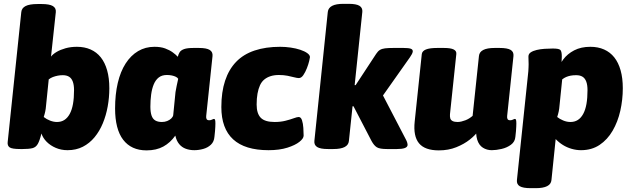

<svg xmlns="http://www.w3.org/2000/svg" viewBox="-20 -775 3290 1001"><path d="M332 8Q299 8 271 -4Q243 -16 223.5 -35.5Q204 -55 196 -79Q187 -42 177 -24.5Q167 -7 149 -2.5Q131 2 98 2H86Q43 2 30.5 -6.5Q18 -15 20 -34L91 -712Q93 -733 113.5 -743.5Q134 -754 176 -754H197Q238 -754 255.5 -743.5Q273 -733 271 -712L246 -480Q256 -493 275.5 -504.5Q295 -516 322 -523.5Q349 -531 381 -531Q421 -531 452.5 -517Q484 -503 505.5 -476Q527 -449 538.5 -408.5Q550 -368 550 -315Q550 -267 541.5 -220Q533 -173 516 -132Q499 -91 473 -59.5Q447 -28 412 -10Q377 8 332 8ZM277 -139Q299 -139 315.5 -149.5Q332 -160 343.5 -181Q355 -202 360.5 -233Q366 -264 366 -305Q366 -332 359.5 -349.5Q353 -367 340 -375Q327 -383 307 -383Q294 -383 281 -380.5Q268 -378 256 -373.5Q244 -369 234 -361L220 -224Q219 -209 216 -194.5Q213 -180 208 -165Q223 -153 241.5 -146Q260 -139 277 -139Z M744 9Q704 9 673.5 -5Q643 -19 622 -46.5Q601 -74 590.5 -115Q580 -156 580 -209Q580 -283 594 -342.5Q608 -402 635 -444Q662 -486 700 -508.5Q738 -531 785 -531Q818 -531 841 -522.5Q864 -514 880.5 -502Q897 -490 907 -479Q910 -492 916.5 -502.5Q923 -513 939.5 -519Q956 -525 989 -525H1017Q1057 -525 1073.5 -514.5Q1090 -504 1088 -483L1055 -170Q1054 -159 1057.5 -153.5Q1061 -148 1071 -148Q1079 -148 1085.5 -151.5Q1092 -155 1096 -155Q1100 -155 1101.5 -149.5Q1103 -144 1103 -131Q1103 -124 1102.5 -114Q1102 -104 1101 -91Q1100 -78 1098 -62Q1096 -36 1079.5 -20.5Q1063 -5 1039.5 1.5Q1016 8 993 8Q969 8 948.5 0.5Q928 -7 914 -24Q900 -41 894 -68Q868 -31 831.5 -11Q795 9 744 9ZM824 -139Q839 -139 851.5 -144Q864 -149 872.5 -157Q881 -165 883 -174L895 -295Q897 -309 901 -327Q905 -345 909 -364Q906 -370 897 -374.5Q888 -379 876 -381.5Q864 -384 850 -384Q824 -384 807.5 -371Q791 -358 781.5 -335Q772 -312 768 -282Q764 -252 764 -219Q764 -191 770 -173Q776 -155 789.5 -147Q803 -139 824 -139Z M1380 8Q1257 8 1195.5 -48.5Q1134 -105 1134 -217Q1134 -295 1153.5 -354Q1173 -413 1211 -452.5Q1249 -492 1307 -511.5Q1365 -531 1441 -531Q1468 -531 1495.5 -527Q1523 -523 1545.5 -515.5Q1568 -508 1582 -498Q1596 -488 1596 -477Q1596 -474 1592 -457Q1588 -440 1580 -419.5Q1572 -399 1561.5 -383.5Q1551 -368 1538 -368Q1529 -368 1514 -372Q1499 -376 1479 -380Q1459 -384 1434 -384Q1410 -384 1391 -378Q1372 -372 1358 -360.5Q1344 -349 1335.5 -330.5Q1327 -312 1322.5 -287Q1318 -262 1318 -230Q1318 -183 1339.5 -161Q1361 -139 1412 -139Q1443 -139 1468.5 -145.5Q1494 -152 1511.5 -158.5Q1529 -165 1537 -165Q1549 -165 1554.5 -148Q1560 -131 1561.5 -108Q1563 -85 1563 -68Q1563 -53 1541 -35.5Q1519 -18 1478 -5Q1437 8 1380 8Z M1690 2Q1650 2 1633.5 -8.5Q1617 -19 1619 -40L1689 -713Q1694 -755 1770 -755H1798Q1838 -755 1854.5 -744.5Q1871 -734 1869 -713L1829 -331H1834L1941 -494Q1950 -508 1960.5 -514.5Q1971 -521 1987.5 -523Q2004 -525 2031 -525H2084Q2110 -525 2121.5 -521Q2133 -517 2132 -506Q2131 -500 2127.5 -493Q2124 -486 2117 -476L1944 -231L1942 -344L2096 -48Q2101 -39 2103 -31.5Q2105 -24 2105 -19Q2104 -8 2090 -3Q2076 2 2050 2H1997Q1960 2 1945 -7Q1930 -16 1917 -40L1823 -221H1818L1799 -40Q1795 2 1718 2Z M2268 9Q2195 9 2164.5 -28Q2134 -65 2142 -141L2179 -493Q2181 -509 2200.5 -517Q2220 -525 2260 -525H2294Q2330 -525 2345.5 -517Q2361 -509 2359 -493L2326 -180Q2325 -167 2327.5 -158Q2330 -149 2339.5 -144Q2349 -139 2366 -139Q2375 -139 2385.5 -141.5Q2396 -144 2406.5 -148Q2417 -152 2426.5 -158Q2436 -164 2444 -171L2477 -483Q2481 -525 2559 -525H2585Q2625 -525 2642 -515Q2659 -505 2657 -483L2624 -170Q2623 -159 2626.5 -153.5Q2630 -148 2640 -148Q2648 -148 2654.5 -151.5Q2661 -155 2665 -155Q2669 -155 2670.5 -149.5Q2672 -144 2672 -131Q2672 -124 2671.5 -114Q2671 -104 2670 -91Q2669 -78 2667 -62Q2665 -36 2644 -20.5Q2623 -5 2595 1.5Q2567 8 2544 8Q2518 8 2497.5 -5Q2477 -18 2468 -46.5Q2459 -75 2464 -122L2472 -91Q2459 -71 2429.5 -47.5Q2400 -24 2359 -7.5Q2318 9 2268 9Z M2747 206Q2707 206 2690 196Q2673 186 2675 164L2733 -389Q2734 -395 2734.5 -404Q2735 -413 2735.5 -423Q2736 -433 2736 -440Q2736 -450 2735.5 -459.5Q2735 -469 2735 -480Q2735 -494 2747 -502Q2759 -510 2778 -514.5Q2797 -519 2819 -520.5Q2841 -522 2862 -522Q2893 -522 2901 -515Q2909 -508 2909 -480Q2909 -456 2905 -432.5Q2901 -409 2894 -397L2885 -403Q2895 -436 2916.5 -465Q2938 -494 2973.5 -512.5Q3009 -531 3058 -531Q3098 -531 3129.5 -517Q3161 -503 3182.5 -476Q3204 -449 3215.5 -408.5Q3227 -368 3227 -315Q3227 -255 3214 -197.5Q3201 -140 3174 -93.5Q3147 -47 3106 -19.5Q3065 8 3009 8Q2985 8 2960.5 1Q2936 -6 2915 -19Q2894 -32 2877 -50L2855 164Q2851 206 2773 206ZM2954 -139Q2976 -139 2992.5 -149.5Q3009 -160 3020.5 -181Q3032 -202 3037.5 -233Q3043 -264 3043 -305Q3043 -332 3036.5 -349.5Q3030 -367 3017 -375Q3004 -383 2984 -383Q2967 -383 2954.5 -380.5Q2942 -378 2931.5 -373.5Q2921 -369 2911 -361L2897 -224Q2896 -209 2893 -194.5Q2890 -180 2885 -165Q2897 -155 2916 -147Q2935 -139 2954 -139Z"/></svg>

Font: Asap Black
Style: Italic
Weight: 900
Italic angle: -6°
Designer: Pablo Cosgaya
Foundry: Omnibus-Type
Version: Version 3.001